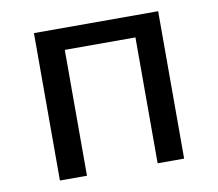

<svg xmlns="http://www.w3.org/2000/svg" viewBox="-65 -609 777 685"><g transform="rotate(-10 324.0 -267.0)"><path d="M99 -534H549V0H453V-456H197V0H99Z"/></g></svg>

Font: Nebula Sans Medium
Style: Regular
Weight: 500
Designer: Paul D. Hunt for Adobe (as Source Sans)
Foundry: Nebula Entertainment & Broadcasting LLC
Version: Version 1.010